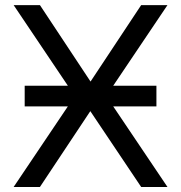

<svg xmlns="http://www.w3.org/2000/svg" viewBox="-20 -743 720 763"><path d="M601.6 -320.3V-402.3H78.1Q78.1 -391.1 78.1 -376.2Q78.1 -361.3 78.1 -346.4Q78.1 -331.5 78.1 -320.3ZM338.9 -301.3 541 0H645.5L402.3 -361.3L645.5 -722.7H541L339.8 -418.9L138.7 -722.7H34.2L277.3 -361.3L34.2 0H138.7Z"/></svg>

Font: Giphurs
Style: Regular
Weight: 400
Version: Version 2.010